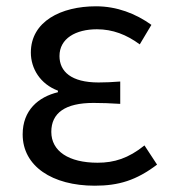

<svg xmlns="http://www.w3.org/2000/svg" viewBox="-20 -577 541 610"><path d="M281 13C357 13 413 -4 479 -54L439 -115C388 -74 343 -60 290 -60C198 -60 143 -97 143 -158C143 -218 187 -250 277 -250C304 -250 330 -249 362 -247V-318C335 -316 315 -315 293 -315C206 -315 169 -350 169 -399C169 -455 221 -484 288 -484C338 -484 382 -467 424 -436L461 -498C411 -534 351 -557 285 -557C174 -557 78 -509 78 -410C78 -359 108 -310 164 -289V-284C102 -269 52 -227 52 -150C52 -49 146 13 281 13Z"/></svg>

Font: Noto Sans Mono CJK SC
Style: Regular
Weight: 400
Designer: Ryoko NISHIZUKA 西塚涼子 (kana, bopomofo & ideographs); Paul D. Hunt (Latin, Greek & Cyrillic); Sandoll Communications 산돌커뮤니
Foundry: Adobe
Version: Version 2.004;hotconv 1.0.118;makeotfexe 2.5.65603